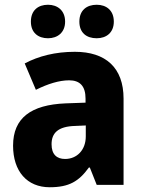

<svg xmlns="http://www.w3.org/2000/svg" viewBox="-20 -778 603 808"><path d="M110 -687C110 -640 141 -617 182 -617C222 -617 254 -641 254 -687C254 -734 222 -758 182 -758C141 -758 110 -735 110 -687ZM314 -687C314 -640 344 -617 387 -617C428 -617 459 -641 459 -687C459 -734 428 -758 387 -758C345 -758 314 -735 314 -687ZM295 -560C213 -560 142 -542 84 -511L131 -400C181 -425 229 -440 271 -440C316 -440 340 -416 340 -363V-346L256 -343C111 -337 35 -282 35 -165C35 -57 94 10 189 10C271 10 312 -15 354 -73H358L387 0H500V-363C500 -493 425 -560 295 -560ZM296 -248 341 -250V-204C341 -146 303 -109 254 -109C219 -109 197 -128 197 -171C197 -218 224 -246 296 -248Z"/></svg>

Font: Noto Sans Thai SemCond ExtBd
Style: Regular
Weight: 800
Width: 4
Designer: Monotype Design Team
Foundry: Monotype Imaging Inc.
Version: Version 2.002